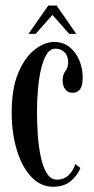

<svg xmlns="http://www.w3.org/2000/svg" viewBox="-20 -684 350 714"><path d="M177 10.5Q131 10.5 96.2 -26.5Q61.5 -63.5 42.5 -126.2Q23.5 -189 23.5 -265.5Q23.5 -356.5 48.5 -414.5Q73.5 -472.5 110 -500.2Q146.5 -528 181 -528Q214.5 -528 238.2 -509.2Q262 -490.5 274.8 -460.2Q287.5 -430 287.5 -395Q287.5 -339 250.5 -339Q233 -339 223 -351.5Q213 -364 213 -385Q213 -406.5 223.2 -420Q233.5 -433.5 233.5 -451Q233.5 -476.5 219.8 -489.8Q206 -503 186 -503Q166 -503 152.8 -481Q139.5 -459 131.8 -423.8Q124 -388.5 120.8 -347.5Q117.5 -306.5 117.5 -269Q117.5 -228 120.5 -183.8Q123.5 -139.5 131.5 -101.5Q139.5 -63.5 154 -39.8Q168.5 -16 191 -16Q220 -16 237 -34.2Q254 -52.5 260 -74L279 -59.5Q269 -33 244 -11.2Q219 10.5 177 10.5ZM86 -558 159.5 -663.5H190.5L263.5 -558H237.5L175 -628.5L112.5 -558Z"/></svg>

Font: Imbue 50pt Medium
Style: Regular
Weight: 500
Designer: Tyler Finck
Foundry: Etcetera Type Company
Version: Version 1.102; ttfautohint (v1.8.3)